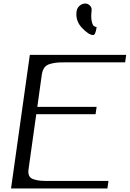

<svg xmlns="http://www.w3.org/2000/svg" viewBox="-20 -1058 728 1078"><path d="M688.5 -750 682.6 -708H349.6Q316.4 -708 299.8 -706.5Q283.2 -705.1 261.7 -699.2Q240.2 -693.4 229.5 -678.7Q218.8 -664.1 214.8 -639.6L189.5 -458H522.5L516.6 -417H183.6L140.6 -110.4Q136.7 -85.9 143.6 -71.3Q150.4 -56.6 170.4 -50.8Q190.4 -44.9 206.5 -43.5Q222.7 -42 255.9 -42H588.9L583 0H42L147.5 -750ZM410.2 -996.1Q413.1 -1013.7 427.2 -1025.9Q441.4 -1038.1 458 -1038.1Q474.6 -1038.1 485.8 -1025.9Q497.1 -1013.7 494.1 -996.1Q490.2 -962.9 494.6 -940.9Q499 -918.9 506.3 -912.6Q513.7 -906.2 522.5 -906.2Q516.6 -861.3 502.9 -861.3Q478.5 -861.3 440.4 -901.4Q402.3 -941.4 410.2 -996.1Z"/></svg>

Font: okolaks
Style: RegularItalic
Weight: 500
Italic angle: -8°
Version: Version 000.6.0